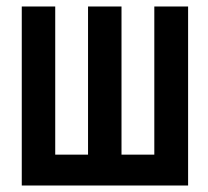

<svg xmlns="http://www.w3.org/2000/svg" viewBox="-20 -571 640 591"><path d="M47 -551H150V-95H251V-551H354V-95H455V-551H559V0H47Z"/></svg>

Font: JuliaMono
Style: Bold
Weight: 700
Monospace: yes
Designer: cormullion
Foundry: corm
Version: Version 0.055; ttfautohint (v1.8.4)